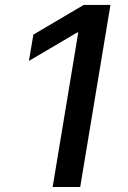

<svg xmlns="http://www.w3.org/2000/svg" viewBox="-20 -747 513 767"><path d="M421.2 -727.3 300.4 0H190.3L292.6 -617.2H288.4L95.5 -503.6L113.3 -608.7L314.3 -727.3Z"/></svg>

Font: Karasuma Gothic
Style: Medium Italic
Weight: 500
Italic angle: 9.39998°
Designer: Rasmus Andersson / Ryoko Nishizuka
Foundry: Genbu
Version: Version 1.00